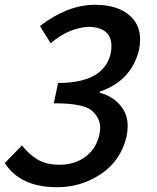

<svg xmlns="http://www.w3.org/2000/svg" viewBox="-66 -770 656 803"><path d="M173 13Q19 13 -46 -88L26 -162Q51 -128 88.5 -104.5Q126 -81 183 -81Q245 -81 290 -113.5Q335 -146 349 -204Q353 -221 353 -236Q353 -276 318.5 -307Q284 -338 159 -338L177 -423Q373 -423 398 -552Q400 -566 400 -578Q400 -654 307 -658Q221 -654 146 -589L101 -661Q217 -750 331 -750Q430 -750 481 -701Q520 -664 520 -604Q520 -583 515 -560Q483 -432 352 -387L351 -382Q412 -366 445 -319Q468 -287 468 -242Q468 -221 463 -198Q439 -98 356.5 -42.5Q274 13 173 13Z"/></svg>

Font: l_WÎeÑOS 500W
Style: Regular
Weight: 500
Designer: R?O
Version: Version 2.00 June 21, 2023